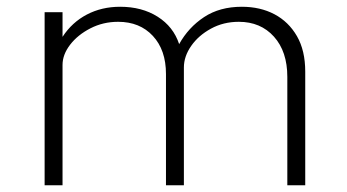

<svg xmlns="http://www.w3.org/2000/svg" viewBox="-20 -548 1026 568"><path d="M112 0V-512H165V-439Q193 -482 237 -505Q281 -528 335.5 -528Q400 -528 446.5 -498.5Q493 -469 510 -417.5Q537.5 -467 583.8 -497.5Q630 -528 695.5 -528Q750 -528 792 -505.8Q834 -483.5 858.5 -441Q883 -398.5 883 -336V0H830V-320.5Q830 -395.5 790.5 -439.5Q751 -483.5 686.5 -483.5Q641 -483.5 604 -463.2Q567 -443 545.5 -412Q524 -381 524 -348.5V0H471V-329Q471 -400 432.2 -441.8Q393.5 -483.5 329.5 -483.5Q285 -483.5 247.5 -464.2Q210 -445 187.5 -415.8Q165 -386.5 165 -356V0Z"/></svg>

Font: Spartan Thin Light
Style: Regular
Weight: 300
Version: Version 1.004